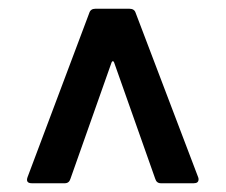

<svg xmlns="http://www.w3.org/2000/svg" viewBox="-20 -720 516 439"><path d="M198 -700H276Q287 -700 290 -691L433 -315Q434 -313 434 -310Q434 -301 423 -301H348Q338 -301 335 -311L241 -577Q240 -580 238 -580Q236 -580 235 -577L141 -311Q138 -301 128 -301H53Q38 -301 43 -315L184 -690Q187 -700 198 -700Z"/></svg>

Font: Barlow SemiBold
Style: Regular
Weight: 600
Designer: Jeremy Tribby
Foundry: Tribby Type
Version: Version 1.422